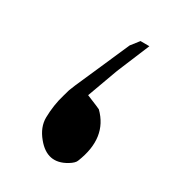

<svg xmlns="http://www.w3.org/2000/svg" viewBox="-70 -521 361 409"><g transform="rotate(20 110.0 -316.5)"><path d="M83.5 -330.6 163.6 -450.7 182.1 -467.3 203.6 -463.4 156.7 -390.1 116.7 -320.8Q148.4 -300.8 148.4 -300.3Q185.5 -248.5 144.5 -182.6Q141.1 -176.3 127.4 -170.9Q83 -153.8 58.6 -197.3Q44.4 -222.2 48.8 -245.6Q54.7 -275.9 67.4 -301.3L74.7 -316.4Z"/></g></svg>

Font: Dehalvi Khush Khat
Style: Regular
Weight: 400
Version: Version 002.500